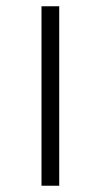

<svg xmlns="http://www.w3.org/2000/svg" viewBox="-20 -592 331 619"><path d="M113.8 6.8V-571.8H170.9V6.8Z"/></svg>

Font: Linux Libertine Display O
Style: Regular
Weight: 400
Designer: Philipp H. Poll
Foundry: Philipp H. Poll
Version: Version 5.0.9